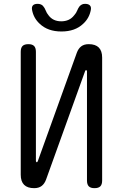

<svg xmlns="http://www.w3.org/2000/svg" viewBox="-20 -970 640 1000"><path d="M512 -670V-30Q512 -9 502.5 0.5Q493 10 472 10Q452 10 442.5 0.5Q433 -9 433 -30V-599Q431 -605 429 -605Q427 -605 425.5 -603.5Q424 -602 423 -599L220 -35Q212 -13 197 -1.5Q182 10 158 10Q123 10 105.5 -7.5Q88 -25 88 -60V-700Q88 -721 97.5 -730.5Q107 -740 128 -740Q148 -740 157.5 -730.5Q167 -721 167 -700V-131Q169 -125 171 -125Q173 -125 174.5 -126.5Q176 -128 177 -131L380 -695Q388 -717 403 -728.5Q418 -740 442 -740Q477 -740 494.5 -722.5Q512 -705 512 -670ZM147 -918Q144 -934 151.5 -942Q159 -950 176 -950Q185 -950 192.5 -947Q200 -944 204 -939Q213 -929 218 -915.5Q223 -902 233 -890Q256 -859 299 -859Q342 -859 366 -890Q377 -902 382 -915Q387 -928 395 -938Q400 -943 406.5 -946.5Q413 -950 423 -950Q440 -950 448 -942Q456 -934 453 -918Q445 -875 413 -846Q371 -806 300 -806Q229 -806 187 -846Q155 -875 147 -918Z"/></svg>

Font: Maple Mono Light
Style: Regular
Weight: 300
Monospace: yes
Designer: subframe7536
Version: Version 7.000